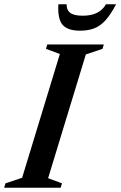

<svg xmlns="http://www.w3.org/2000/svg" viewBox="-44 -878 564 898"><path d="M236 -625.5 171 -649.5 177 -670H441.5L435.5 -649.5L357.5 -623.5L181 -44.5L246 -20.5L239.5 0H-24.5L-18.5 -20.5L59.5 -46.5ZM343 -804.5Q421.5 -804.5 451.5 -858H499Q474 -810.5 449.8 -783.5Q425.5 -756.5 397 -745.5Q368.5 -734.5 330.5 -734.5Q272.5 -734.5 248.8 -761.8Q225 -789 229 -858H267.5Q267 -831.5 284.2 -818Q301.5 -804.5 343 -804.5Z"/></svg>

Font: Newsreader Text SemiBold
Style: Italic
Weight: 600
Italic angle: -17°
Designer: Hugues Gentile
Foundry: Production Type
Version: Version 1.001